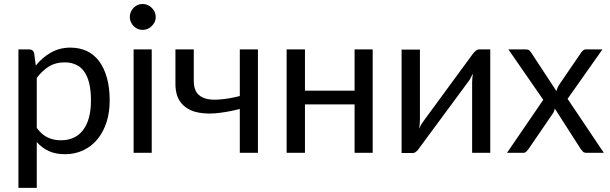

<svg xmlns="http://www.w3.org/2000/svg" viewBox="-20 -749 2991 941"><path d="M160.2 -122.1Q184.6 -88.9 213.9 -75.2Q242.2 -61.5 278.3 -61.5Q349.6 -61.5 387.7 -112.3Q425.8 -163.1 425.8 -256.8Q425.8 -305.7 417 -341.8Q408.2 -377 391.6 -399.4Q375 -422.9 350.6 -432.6Q327.1 -443.4 296.9 -443.4Q252.9 -443.4 220.7 -423.8Q187.5 -403.3 160.2 -367.2Q160.2 -285.2 160.2 -122.1ZM155.3 -427.7Q187.5 -467.8 229.5 -491.2Q271.5 -515.6 325.2 -515.6Q369.1 -515.6 405.3 -499Q440.4 -482.4 465.8 -449.2Q490.2 -416 503.9 -368.2Q517.6 -319.3 517.6 -256.8Q517.6 -200.2 502.9 -152.3Q487.3 -103.5 459 -68.4Q430.7 -33.2 390.6 -13.7Q349.6 6.8 298.8 6.8Q252 6.8 218.8 -8.8Q185.5 -24.4 160.2 -52.7Q160.2 22.5 160.2 171.9Q137.7 171.9 70.3 171.9Q70.3 43.9 70.3 -336.9Q70.3 -378.9 70.3 -506.8Q84 -506.8 124 -506.8Q142.6 -506.8 147.5 -488.3Q150.4 -467.8 155.3 -427.7Z M723.6 -506.8Q723.6 -379.9 723.6 0Q702.1 0 634.8 0Q634.8 -79.1 634.8 -316.4Q634.8 -364.3 634.8 -506.8Q657.2 -506.8 723.6 -506.8ZM743.2 -665Q743.2 -652.3 738.3 -641.6Q732.4 -629.9 723.6 -621.1Q714.8 -612.3 703.1 -607.4Q691.4 -602.5 678.7 -602.5Q666 -602.5 654.3 -607.4Q643.6 -612.3 634.8 -621.1Q626 -629.9 621.1 -641.6Q616.2 -652.3 616.2 -665Q616.2 -678.7 621.1 -690.4Q626 -702.1 634.8 -710.9Q643.6 -719.7 654.3 -724.6Q666 -729.5 678.7 -729.5Q691.4 -729.5 703.1 -724.6Q714.8 -719.7 723.6 -710.9Q732.4 -702.1 738.3 -690.4Q743.2 -678.7 743.2 -665Z M1244.1 -506.8Q1244.1 -379.9 1244.1 0Q1221.7 0 1155.3 0Q1155.3 -53.7 1155.3 -214.8Q1089.8 -198.2 1032.2 -193.4Q975.6 -189.5 932.6 -202.1Q889.6 -215.8 865.2 -248Q839.8 -281.2 839.8 -338.9Q839.8 -355.5 839.8 -389.6Q839.8 -418.9 839.8 -506.8Q862.3 -506.8 929.7 -506.8Q929.7 -467.8 929.7 -352.5Q929.7 -316.4 944.3 -294.9Q959 -274.4 988.3 -265.6Q1016.6 -257.8 1058.6 -261.7Q1100.6 -264.6 1155.3 -278.3Q1155.3 -354.5 1155.3 -506.8Q1176.8 -506.8 1244.1 -506.8Z M1806.6 -506.8Q1806.6 -379.9 1806.6 0Q1784.2 0 1717.8 0Q1717.8 -59.6 1717.8 -237.3Q1656.2 -237.3 1474.6 -237.3Q1474.6 -177.7 1474.6 0Q1452.1 0 1384.8 0Q1384.8 -79.1 1384.8 -316.4Q1384.8 -364.3 1384.8 -506.8Q1407.2 -506.8 1474.6 -506.8Q1474.6 -456.1 1474.6 -304.7Q1535.2 -304.7 1717.8 -304.7Q1717.8 -355.5 1717.8 -506.8Q1740.2 -506.8 1806.6 -506.8Z M2382.8 -506.8Q2382.8 -379.9 2382.8 0Q2360.4 0 2293.9 0Q2293.9 -85.9 2293.9 -343.8Q2293.9 -353.5 2294.9 -365.2Q2295.9 -377 2297.9 -388.7Q2293 -378.9 2288.1 -370.1Q2284.2 -361.3 2279.3 -354.5Q2197.3 -244.1 2034.2 -22.5Q2029.3 -13.7 2020.5 -6.8Q2012.7 1 2002 1Q1984.4 1 1948.2 1Q1948.2 -79.1 1948.2 -316.4Q1948.2 -363.3 1948.2 -505.9Q1970.7 -505.9 2038.1 -505.9Q2038.1 -419.9 2038.1 -162.1Q2038.1 -152.3 2037.1 -141.6Q2036.1 -129.9 2034.2 -118.2Q2039.1 -127.9 2043 -136.7Q2047.9 -144.5 2052.7 -151.4Q2133.8 -262.7 2296.9 -484.4Q2302.7 -492.2 2310.5 -499Q2319.3 -506.8 2329.1 -506.8Q2347.7 -506.8 2382.8 -506.8Z M2939.5 0Q2918 0 2854.5 0Q2842.8 0 2836.9 -5.9Q2831.1 -11.7 2826.2 -18.6Q2784.2 -85 2699.2 -216.8Q2697.3 -210 2695.3 -203.1Q2692.4 -196.3 2688.5 -191.4Q2649.4 -133.8 2570.3 -18.6Q2565.4 -11.7 2559.6 -5.9Q2553.7 0 2543.9 0Q2517.6 0 2464.8 0Q2508.8 -65.4 2642.6 -259.8Q2599.6 -321.3 2471.7 -506.8Q2493.2 -506.8 2556.6 -506.8Q2568.4 -506.8 2573.2 -502.9Q2578.1 -499 2582 -493.2Q2624 -429.7 2707 -302.7Q2710.9 -317.4 2718.8 -331.1Q2755.9 -384.8 2828.1 -491.2Q2833 -498 2837.9 -502Q2842.8 -506.8 2850.6 -506.8Q2877.9 -506.8 2932.6 -506.8Q2889.6 -446.3 2761.7 -264.6Q2806.6 -198.2 2939.5 0Z"/></svg>

Font: Lato
Style: Regular
Weight: 400
Designer: Lukasz Dziedzic with Adam Twardoch and Botio Nikoltchev
Version: Version 2.015; 2015-08-06; http://www.latofonts.com/